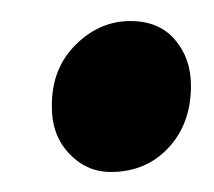

<svg xmlns="http://www.w3.org/2000/svg" viewBox="-20 -470 208 187"><path d="M30.5 -367.5Q30.5 -403.5 53.8 -426.5Q77 -449.5 107 -449.5Q135 -449.5 150.5 -431.2Q166 -413 166 -386.5Q166 -349.5 144 -326Q122 -302.5 88 -302.5Q64 -302.5 47 -320.8Q30 -339 30.5 -367.5Z"/></svg>

Font: Merriweather 36pt SemiBold
Style: Italic
Weight: 600
Italic angle: -7.8°
Version: Version 2.101